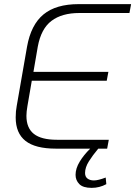

<svg xmlns="http://www.w3.org/2000/svg" viewBox="-20 -720 655 930"><path d="M163 -494 142 -372H505L497 -329H134L113 -207Q108 -179 108 -159Q108 -100 144 -71.5Q180 -43 256 -43H507L499 0H456Q429 32 410.5 61.5Q392 91 392 118Q392 136 404 145Q416 154 435 154Q455 154 492 140L495 172Q462 190 424 190Q382 190 364 171.5Q346 153 346 127Q346 96 366 63Q386 30 417 0H251Q151 0 103.5 -37.5Q56 -75 56 -151Q56 -182 61 -207L111 -494Q130 -600 190.5 -650Q251 -700 361 -700H615L607 -657H364Q280 -657 229.5 -619Q179 -581 163 -494Z"/></svg>

Font: KoHo Light
Style: Italic
Weight: 300
Italic angle: -10°
Version: Version 1.000; ttfautohint (v1.6)